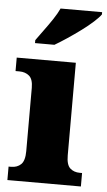

<svg xmlns="http://www.w3.org/2000/svg" viewBox="-54 -802 468 838"><g transform="rotate(5 179.5 -383.0)"><path d="M11 0V-59H22Q49 -59 65.5 -75Q82 -91 82 -133V-410Q82 -448 65 -462.5Q48 -477 22 -477H5V-536H264V-130Q264 -89 280.5 -74Q297 -59 323 -59H333V0ZM79 -619Q93 -639 112 -664.5Q131 -690 149 -717Q167 -744 177 -766H359V-756Q350 -743 328 -723Q306 -703 277 -681.5Q248 -660 218 -640Q188 -620 164 -606H79Z"/></g></svg>

Font: Noto Serif Thai SemiCondensed Black
Style: Regular
Weight: 900
Width: 4
Designer: Monotype Design Team
Foundry: Monotype Imaging Inc.
Version: Version 2.002; ttfautohint (v1.8.4.7-5d5b)